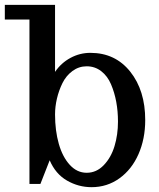

<svg xmlns="http://www.w3.org/2000/svg" viewBox="-55 -755 654 788"><path d="M300.8 -482.9Q268.6 -482.9 242.4 -463.6Q216.3 -444.3 201.4 -414.1Q186.5 -383.8 178.7 -350.6Q170.9 -317.4 170.9 -285.2Q170.9 -218.8 186.3 -164.8Q201.7 -110.8 231.4 -78.4Q261.2 -45.9 300.8 -45.9Q340.8 -45.9 370.8 -77.1Q400.9 -108.4 415 -155.3Q429.2 -202.1 429.2 -255.9Q429.2 -298.3 422.1 -336.9Q415 -375.5 400.6 -409.2Q386.2 -442.9 360.4 -462.9Q334.5 -482.9 300.8 -482.9ZM320.8 13.2Q267.1 13.2 220 -13.9Q172.9 -41 148.9 -97.2L110.8 0H65.9V-674.8H-35.2V-734.9H170.9V-460Q195.8 -496.6 234.1 -517.3Q272.5 -538.1 315.9 -538.1Q418 -538.1 479.5 -460.9Q541 -383.8 541 -262.2Q541 -185.1 513.4 -122.3Q485.8 -59.6 435.3 -23.2Q384.8 13.2 320.8 13.2Z"/></svg>

Font: Trocchi
Style: Regular
Weight: 400
Designer: vernon adams
Version: Version 1.0; ttfautohint (v0.8) -l 6 -r 50 -G 100